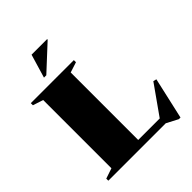

<svg xmlns="http://www.w3.org/2000/svg" viewBox="-269 -1073 1252 1252"><g transform="rotate(-45 357.5 -447.0)"><path d="M647.5 41.5H632.5L553 0H23.5V-19L95 -43V-672.5L23.5 -695.5V-715H420.5V-695.5L349 -672.5V-50H547.5L690 -251.5L712.5 -246ZM202 -772 250.5 -935H394V-930L223.5 -772Z"/></g></svg>

Font: Newsreader 72pt ExtraBold
Style: Regular
Weight: 800
Designer: Hugues Gentile
Foundry: Production Type
Version: Version 1.003; ttfautohint (v1.8.3)